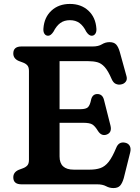

<svg xmlns="http://www.w3.org/2000/svg" viewBox="-20 -936 713 975"><path d="M47.5 -664.5Q47.5 -700 89 -700H451Q479.5 -700 497.5 -711Q515.5 -722 536 -722Q558.5 -722 569.8 -710Q581 -698 588.5 -671.5L622.5 -548.5Q627 -532 618.2 -520.8Q609.5 -509.5 593.5 -507Q580.5 -504.5 567.8 -510.2Q555 -516 547 -534.5Q529 -576.5 511.5 -595.8Q494 -615 473.8 -620.2Q453.5 -625.5 427 -625.5H282.5V-381.5H387.5Q417.5 -381.5 427.5 -392.5Q437.5 -403.5 442.5 -429.5Q449 -457.5 473 -458.5Q500.5 -459 508 -429L541 -298.5Q550 -262 520 -252Q495 -244 477.5 -271Q463 -295 449.2 -303.8Q435.5 -312.5 401.5 -312.5H282.5V-141.5Q282.5 -74.5 354.5 -74.5H435.5Q467 -74.5 490 -82.5Q513 -90.5 531.8 -114.2Q550.5 -138 570 -185Q583 -218 615 -211.5Q632 -208 639 -194.8Q646 -181.5 641 -161.5L608.5 -31.5Q601 -5.5 589.8 6.8Q578.5 19 556 19Q536 19 518.5 9.5Q501 0 472.5 0H89Q47.5 0 47.5 -35.5Q47.5 -61.5 75 -73.5L95 -81Q109.5 -86 118.2 -95.2Q127 -104.5 127 -124V-576Q127 -595.5 118.2 -604.8Q109.5 -614 95 -619L75 -626.5Q47.5 -638.5 47.5 -664.5ZM335 -833.5Q306 -833.5 286.2 -819Q266.5 -804.5 251.5 -775Q238 -754.5 224.5 -754.5Q212 -754.5 205.5 -764.8Q199 -775 200.5 -791.5Q204.5 -848 241.2 -882Q278 -916 335 -916Q392 -916 428.8 -882Q465.5 -848 469.5 -791.5Q471 -775 464.2 -764.8Q457.5 -754.5 445.5 -754.5Q431.5 -754.5 418 -775Q403.5 -804.5 383.8 -819Q364 -833.5 335 -833.5Z"/></svg>

Font: Fraunces 9pt S100 SemiBold
Style: Regular
Weight: 600
Version: Version 1.000; ttfautohint (v1.8.3)